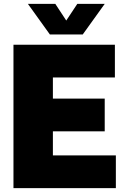

<svg xmlns="http://www.w3.org/2000/svg" viewBox="-20 -971 650 991"><path d="M49.5 0V-740H573V-571H253V-462H520.5V-293H253V-169H578V0ZM237.5 -793 124 -951H265.5L322 -865L379 -951H520.5L407 -793Z"/></svg>

Font: Encode Sans Semi Condensed Black
Style: Regular
Weight: 900
Width: 4
Designer: Multiple Designers
Foundry: Impallari Type
Version: Version 3.000; ttfautohint (v1.8.3) -l 8 -r 50 -G 200 -x 14 